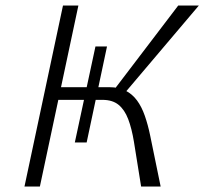

<svg xmlns="http://www.w3.org/2000/svg" viewBox="-20 -678 743 698"><path d="M493 0 467 -162Q459 -211 446 -245Q433 -279 411 -297Q389 -315 352 -315H182L192 -361H378Q412 -361 436.5 -348.5Q461 -336 478 -313Q495 -290 506.5 -257Q518 -224 526 -185L564 0ZM69 0 209 -658H265L125 0ZM379 -331 628 -658H703L426 -331ZM295 -160H252L327 -509H369Z"/></svg>

Font: Ysabeau Office Light
Style: Italic
Weight: 300
Italic angle: -12°
Designer: Christian Thalmann (Catharsis Fonts)
Version: Version 2.001;gftools[0.9.30]; featfreeze: tnum,lnum,ss02